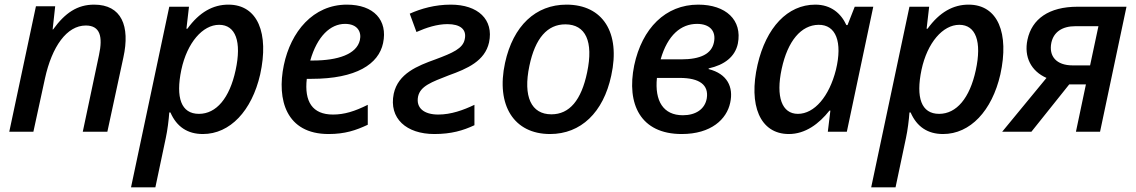

<svg xmlns="http://www.w3.org/2000/svg" viewBox="-20 -568 4899 828"><path d="M20 0H124L174 -230C204 -367 268 -458 350 -458C412 -458 424 -410 407 -331L337 0H443L512 -320C542 -456 504 -548 386 -548C314 -548 261 -513 209 -441H207L218 -541H135Z M545 240H650L695 27C702 -5 708 -52 710 -83H715C742 -21 789 10 855 10C972 10 1066 -90 1102 -247C1141 -424 1092 -548 965 -548C899 -548 840 -516 788 -444H784L795 -539H710ZM838 -77C761 -77 737 -147 762 -267C787 -384 854 -461 925 -461C996 -461 1023 -389 996 -265C970 -145 913 -77 838 -77Z M1397 10C1468 10 1515 -6 1566 -30V-116C1510 -88 1465 -74 1416 -74C1327 -74 1292 -130 1303 -228H1323C1517 -228 1613 -292 1632 -382C1653 -481 1592 -548 1476 -548C1330 -548 1234 -431 1204 -287C1173 -138 1214 10 1397 10ZM1468 -465C1522 -465 1540 -430 1532 -395C1518 -334 1437 -307 1329 -307H1318C1348 -412 1405 -465 1468 -465Z M1853 10C1926 10 1977 -5 2026 -28V-116C1978 -93 1925 -74 1870 -74C1809 -74 1773 -102 1783 -152C1793 -197 1841 -214 1915 -243C1996 -272 2071 -305 2089 -385C2110 -484 2041 -548 1924 -548C1856 -548 1796 -531 1747 -509L1776 -430C1819 -449 1865 -464 1910 -464C1965 -464 1994 -441 1984 -398C1976 -359 1933 -340 1858 -312C1780 -284 1697 -251 1678 -164C1656 -57 1733 10 1853 10Z M2352 10C2485 10 2582 -83 2616 -242C2657 -428 2579 -548 2423 -548C2290 -548 2193 -457 2158 -297C2118 -113 2197 10 2352 10ZM2358 -75C2271 -75 2235 -151 2263 -284C2288 -404 2341 -463 2418 -463C2506 -463 2540 -389 2512 -256C2487 -136 2436 -75 2358 -75Z M2920 10C3047 10 3114 -54 3129 -125C3144 -193 3116 -250 3036 -270V-273C3104 -288 3150 -323 3162 -380C3182 -482 3110 -548 2991 -548C2850 -548 2749 -446 2715 -286C2681 -119 2742 10 2920 10ZM2986 -465C3040 -465 3069 -435 3059 -386C3049 -336 3002 -312 2917 -312H2829C2859 -417 2917 -465 2986 -465ZM2925 -71C2840 -71 2803 -133 2813 -232H2911C2998 -232 3037 -201 3028 -144C3020 -97 2980 -71 2925 -71Z M3382 10C3453 10 3512 -34 3557 -91H3561L3550 0H3632L3746 -539H3666L3635 -460H3630C3607 -510 3564 -548 3496 -548C3376 -548 3284 -449 3247 -289C3207 -115 3257 10 3382 10ZM3421 -77C3352 -77 3325 -150 3351 -271C3377 -392 3435 -460 3510 -461C3585 -462 3614 -387 3585 -267C3556 -152 3492 -77 3421 -77Z M3737 240H3842L3887 27C3894 -5 3900 -52 3902 -83H3907C3934 -21 3981 10 4047 10C4164 10 4258 -90 4294 -247C4333 -424 4284 -548 4157 -548C4091 -548 4032 -516 3980 -444H3976L3987 -539H3902ZM4030 -77C3953 -77 3929 -147 3954 -267C3979 -384 4046 -461 4117 -461C4188 -461 4215 -389 4188 -265C4162 -145 4105 -77 4030 -77Z M4302 0H4428L4591 -204H4663L4620 0H4724L4838 -539H4627C4503 -539 4430 -486 4411 -397C4395 -322 4427 -261 4493 -232ZM4606 -286C4536 -286 4502 -325 4514 -384C4524 -430 4561 -455 4617 -455H4717L4681 -286Z"/></svg>

Font: Noto Sans Medium
Style: Italic
Weight: 500
Italic angle: -12°
Designer: Monotype Design Team
Foundry: Monotype Imaging Inc.
Version: Version 2.013